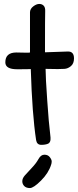

<svg xmlns="http://www.w3.org/2000/svg" viewBox="-20 -733 395 973"><path d="M63 -467 113 -466Q130 -466 132 -467V-672Q133 -689 149 -701Q165 -713 179 -713Q193 -713 201.5 -704Q210 -695 209 -676Q208 -657 208 -468L325 -472Q355 -472 355 -437Q355 -411 339.5 -398Q324 -385 306.5 -384Q289 -383 272 -383L211 -384Q211 -343 219.5 -222Q228 -101 233 -65.5Q238 -30 235 -19.5Q232 -9 224 -5Q211 1 189 1Q167 1 163 -23Q143 -154 136 -383Q127 -382 67 -382Q7 -382 7 -417Q7 -467 63 -467ZM239 102Q226 144 188 182Q150 220 131.5 220Q113 220 103 210Q93 200 93 185.5Q93 171 105.5 156.5Q118 142 140.5 118.5Q163 95 175 73Q187 51 205 51Q223 51 232.5 63.5Q242 76 242 85Q242 94 239 102Z"/></svg>

Font: Patrick Hand
Style: Regular
Weight: 400
Designer: Patrick Wagesreiter
Foundry: Patrick Wagesreiter
Version: Version 1.003;PS 001.003;hotconv 1.0.70;makeotf.lib2.5.58329